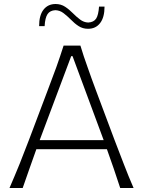

<svg xmlns="http://www.w3.org/2000/svg" viewBox="-20 -943 718 963"><path d="M27.6 0H93.8C104.8 -31.4 115.7 -63.8 127.6 -96.7C139 -129.5 150.5 -162.4 162.4 -194.8H516.2C527.6 -162.9 539 -130.5 550.5 -97.1C561.4 -63.8 572.4 -31.4 582.9 0H650C633.3 -38.1 617.1 -78.1 601 -120C584.8 -161.4 569 -201.9 554.3 -241.4L462.4 -486.7C445.7 -531 431.4 -571 419 -606.7C406.2 -641.9 394.3 -677.6 383.3 -714.3H299C287.6 -678.6 275.7 -642.9 262.9 -607.1C250 -571.4 234.8 -531.4 218.1 -487.1L125.7 -242.4C111 -203.8 95.2 -163.8 78.6 -121.4C61.4 -79 44.3 -38.6 27.6 0ZM500 -240H179L337.1 -661.4H343.8ZM421.4 -798.6C447.6 -798.6 467.6 -808.1 482.4 -827.6C497.1 -846.7 504.3 -874.3 504.3 -910H476.7C474.8 -881.9 470 -861.9 462.4 -850C454.3 -837.6 441 -831 422.4 -830C407.6 -830.5 393.8 -835.7 381.4 -845.2C369 -854.3 357.1 -865.2 345.2 -877.1C333.3 -889 320.5 -900 306.7 -909C292.9 -918.1 277.1 -922.9 259 -922.9C232.9 -922.9 212.9 -913.3 198.1 -894.3C183.3 -875.2 176.2 -847.6 176.2 -811.9H203.8C205.2 -840 210.5 -860.5 218.6 -872.4C226.7 -884.3 239.5 -891 257.6 -891.9C272.4 -891.4 286.2 -886.7 298.6 -877.1C311 -867.6 323.3 -856.7 335.2 -844.8C347.1 -832.4 360 -821.4 373.8 -812.4C387.6 -803.3 403.3 -798.6 421.4 -798.6Z"/></svg>

Font: Pinar Light
Style: Regular
Weight: 300
Designer: Amin Abedi
Version: Version 2.00;September 9, 2021;FontCreator 13.0.0.2683 64-bi